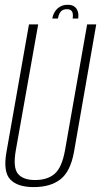

<svg xmlns="http://www.w3.org/2000/svg" viewBox="-20 -777 422 802"><path d="M121 4.5Q190.5 4.5 232.2 -27.8Q274 -60 289 -142L382 -675H344L251.5 -149Q238.5 -77 208.2 -51Q178 -25 126.5 -25Q76.5 -25 55 -51Q33.5 -77 46 -149L139.5 -675H101L7 -142Q-7.5 -60 22.5 -27.8Q52.5 4.5 121 4.5ZM263 -757Q244.5 -757 231 -749.2Q217.5 -741.5 209.2 -728.2Q201 -715 198.5 -699.5H222Q224 -712 228.5 -720.8Q233 -729.5 240.2 -734Q247.5 -738.5 260 -738.5Q270.5 -738.5 276.2 -734Q282 -729.5 283.8 -720.8Q285.5 -712 283.5 -699.5H306.5Q309 -715 305.2 -728.2Q301.5 -741.5 291.2 -749.2Q281 -757 263 -757Z"/></svg>

Font: Anybody Condensed ExtraLight
Style: Italic
Weight: 250
Width: 3
Italic angle: -10°
Version: Version 1.113;gftools[0.9.25]